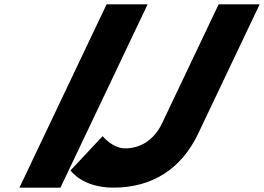

<svg xmlns="http://www.w3.org/2000/svg" viewBox="-20 -845 1210 880"><path d="M656.5 -825H468.5L69.1 15H257.1ZM1170 -825H982L723.3 -281C683.9 -198 618.6 -165 553.2 -165C495.2 -165 450.4 -221 450.4 -221L303.2 -64C303.2 -64 356.3 15 499.1 15C678.6 15 811.5 -71 888.5 -233Z"/></svg>

Font: Hussar
Style: BdSuprExtOblFive
Weight: 700
Foundry: Cannot Into Space Fonts
Version: Version 2.00